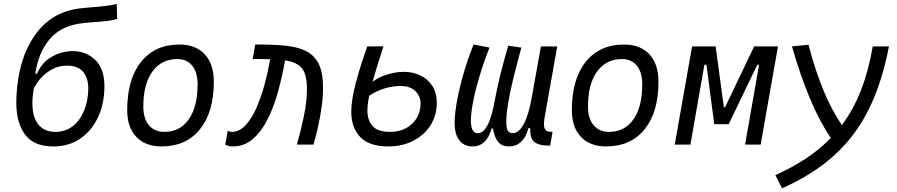

<svg xmlns="http://www.w3.org/2000/svg" viewBox="-20 -762 4728 1012"><path d="M261.2 9.8Q158.7 9.8 112.3 -52.2Q65.9 -114.3 65.9 -221.7Q65.9 -304.7 84.2 -388.9Q102.5 -473.1 140.1 -538.1Q179.7 -610.8 242.4 -657.5Q305.2 -704.1 391.1 -716.3Q418.9 -720.2 455.3 -722.9Q491.7 -725.6 528.8 -729.7Q565.9 -733.9 595.2 -741.7L597.7 -663.1Q576.2 -654.8 539.8 -650.9Q503.4 -647 464.6 -644.5Q425.8 -642.1 396.5 -637.2Q294.4 -621.1 238 -550.8Q181.6 -480.5 166 -374L174.8 -373.5Q201.7 -434.6 254.4 -463.6Q307.1 -492.7 361.8 -492.7Q435.5 -492.7 483.9 -444.3Q532.2 -396 530.3 -299.8Q528.8 -210.4 495.1 -140.6Q461.4 -70.8 401.6 -30.5Q341.8 9.8 261.2 9.8ZM272.5 -66.9Q324.2 -66.9 362.3 -96.2Q400.4 -125.5 422.1 -176.3Q443.8 -227.1 445.3 -291.5Q446.3 -349.6 418.7 -382.8Q391.1 -416 333 -416Q288.6 -416 252.7 -395.8Q216.8 -375.5 192.4 -346.9Q168 -318.4 157.7 -293.5Q139.2 -182.6 169.7 -124.8Q200.2 -66.9 272.5 -66.9Z M831.1 9.8Q746.1 9.8 698.2 -40.8Q650.4 -91.3 650.4 -181.2Q650.4 -344.2 723.4 -435.8Q796.4 -527.3 925.8 -527.3Q1011.2 -527.3 1059.1 -475.8Q1106.9 -424.3 1106.9 -331.5Q1106.9 -170.9 1033.9 -80.6Q960.9 9.8 831.1 9.8ZM846.2 -66.9Q928.7 -66.9 975.1 -133.1Q1021.5 -199.2 1021.5 -317.4Q1021.5 -379.9 993.4 -415.3Q965.3 -450.7 914.6 -450.7Q830.6 -450.7 783 -384.5Q735.4 -318.4 735.4 -200.2Q735.4 -137.2 764.9 -102.1Q794.4 -66.9 846.2 -66.9Z M1544.9 0Q1564.9 -69.3 1581.3 -147.7Q1597.7 -226.1 1597.7 -292Q1597.7 -369.6 1571.8 -401.9Q1545.9 -434.1 1482.4 -443.8L1479.5 -427.2Q1464.8 -347.7 1442.9 -270Q1420.9 -192.4 1388.4 -129.2Q1356 -65.9 1311.3 -28.1Q1266.6 9.8 1207 9.8Q1197.8 9.8 1188 7.8Q1178.2 5.9 1167 1L1180.2 -71.8Q1195.3 -66.9 1202.1 -66.9Q1242.2 -66.9 1274.4 -101.8Q1306.6 -136.7 1331.3 -192.9Q1356 -249 1373.5 -313.2Q1391.1 -377.4 1401.4 -436L1403.8 -449.7Q1383.3 -450.2 1360.4 -450.7Q1337.4 -451.2 1312 -451.2L1325.2 -527.3Q1415 -527.8 1481.9 -521.5Q1548.8 -515.1 1593.5 -492.7Q1638.2 -470.2 1660.4 -424.1Q1682.6 -377.9 1682.6 -298.8Q1682.6 -251.5 1675.3 -198.5Q1668 -145.5 1656.5 -94.2Q1645 -43 1632.3 0Z M2025.9 9.8Q1925.8 9.8 1878.7 -39.8Q1831.5 -89.4 1831.5 -172.4Q1831.5 -234.9 1855.7 -326.2Q1879.9 -417.5 1916 -517.6H2001.5Q1984.4 -465.8 1969.7 -418.9Q1955.1 -372.1 1943.8 -331.5Q1981 -357.9 2024.7 -370.6Q2068.4 -383.3 2109.4 -383.3Q2155.8 -383.3 2195.1 -364.7Q2234.4 -346.2 2258.3 -310.1Q2282.2 -273.9 2282.2 -220.7Q2282.2 -153.8 2249.3 -101.8Q2216.3 -49.8 2158.4 -20Q2100.6 9.8 2025.9 9.8ZM1926.3 -257.8Q1916.5 -210.4 1916.5 -179.7Q1916.5 -127.4 1944.3 -97.2Q1972.2 -66.9 2035.2 -66.9Q2084.5 -66.9 2120.6 -86.7Q2156.7 -106.4 2176.8 -140.1Q2196.8 -173.8 2196.8 -215.8Q2196.8 -254.9 2169.7 -281.7Q2142.6 -308.6 2090.3 -308.6Q2051.8 -308.6 2010.7 -297.1Q1969.7 -285.6 1926.3 -257.8Z M2470.2 9.8Q2424.3 9.8 2398.9 -25.4Q2373.5 -60.5 2376.5 -130.4Q2378.4 -173.8 2390.1 -236.8Q2401.9 -299.8 2423.3 -374.3Q2444.8 -448.7 2476.1 -527.3L2560.1 -511.2Q2529.3 -433.1 2507.6 -360.6Q2485.8 -288.1 2474.4 -229.2Q2462.9 -170.4 2461.9 -133.3Q2461.4 -117.7 2463.9 -100.6Q2466.3 -83.5 2474.1 -71.8Q2481.9 -60.1 2498 -60.1Q2521 -60.1 2537.4 -82.5Q2553.7 -105 2564.5 -137.2Q2575.2 -169.4 2581.1 -198.7Q2592.3 -255.9 2600.6 -295.4Q2608.9 -335 2616.9 -367.7Q2625 -400.4 2634.8 -436Q2644.5 -471.7 2658.7 -521L2728 -511.2Q2722.7 -491.2 2712.4 -453.1Q2702.1 -415 2690.2 -367.2Q2678.2 -319.3 2668 -269.8Q2657.7 -220.2 2652.3 -176.8Q2646 -126 2650.4 -93Q2654.8 -60.1 2681.6 -60.1Q2714.8 -60.1 2740.7 -108.2Q2766.6 -156.2 2782.2 -245.1L2831.1 -517.6L2917 -517.1L2851.1 -146Q2843.8 -103.5 2850.1 -86.2Q2856.4 -68.8 2877.9 -67.9L2892.6 -66.9L2879.9 4.9H2863.3Q2820.8 4.9 2796.6 -13.9Q2772.5 -32.7 2774.9 -86.4H2765.1Q2752 -37.1 2725.6 -13.7Q2699.2 9.8 2663.1 9.8Q2623.5 9.8 2603.8 -16.4Q2584 -42.5 2579.1 -84.5H2570.8Q2544.9 9.8 2470.2 9.8Z M3174.8 9.8Q3089.8 9.8 3042 -40.8Q2994.1 -91.3 2994.1 -181.2Q2994.1 -344.2 3067.1 -435.8Q3140.1 -527.3 3269.5 -527.3Q3355 -527.3 3402.8 -475.8Q3450.7 -424.3 3450.7 -331.5Q3450.7 -170.9 3377.7 -80.6Q3304.7 9.8 3174.8 9.8ZM3189.9 -66.9Q3272.5 -66.9 3318.8 -133.1Q3365.2 -199.2 3365.2 -317.4Q3365.2 -379.9 3337.2 -415.3Q3309.1 -450.7 3258.3 -450.7Q3174.3 -450.7 3126.7 -384.5Q3079.1 -318.4 3079.1 -200.2Q3079.1 -137.2 3108.6 -102.1Q3138.2 -66.9 3189.9 -66.9Z M3536.6 0 3627.9 -517.6H3752L3795.4 -196.8H3801.8L3955.1 -517.6H4080.6L3989.3 0H3907.2L3981 -420.9H3971.7L3820.8 -107.4H3744.6L3703.6 -420.9H3692.9L3619.1 0Z M4102.1 230.5 4066.9 161.1Q4156.7 120.6 4229.2 72.5Q4301.8 24.4 4358.9 -34.7Q4298.8 -123.5 4248 -245.4Q4197.3 -367.2 4154.3 -517.6L4241.7 -525.9Q4312 -254.4 4417.5 -103Q4478.5 -184.6 4518.3 -286.9Q4558.1 -389.2 4580.1 -517.6H4665.5Q4628.9 -326.2 4558.6 -184.8Q4488.3 -43.5 4376.2 57.6Q4264.2 158.7 4102.1 230.5Z"/></svg>

Font: Cascadia Mono PL SemiLight
Style: Italic
Weight: 350
Italic angle: -10°
Monospace: yes
Designer: Aaron Bell
Foundry: Saja Typeworks
Version: Version 2404.023; ttfautohint (v1.8.4)